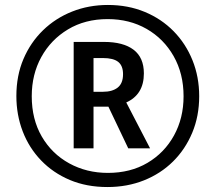

<svg xmlns="http://www.w3.org/2000/svg" viewBox="-20 -744 869 774"><path d="M413 10Q329 10 261.5 -18.5Q194 -47 145.5 -97.5Q97 -148 71.5 -214.5Q46 -281 46 -357Q46 -439 74.5 -506Q103 -573 153.5 -622Q204 -671 271 -697.5Q338 -724 415 -724Q496 -724 563.5 -696Q631 -668 680 -618Q729 -568 756 -501Q783 -434 783 -356Q783 -276 755 -209Q727 -142 677.5 -93Q628 -44 560.5 -17Q493 10 413 10ZM415 -47Q506 -47 574.5 -87.5Q643 -128 681.5 -198Q720 -268 720 -356Q720 -447 680 -517.5Q640 -588 571 -627.5Q502 -667 414 -667Q323 -667 254 -625.5Q185 -584 146.5 -514Q108 -444 108 -356Q108 -263 148.5 -193.5Q189 -124 259 -85.5Q329 -47 415 -47ZM277 -146V-575H399Q477 -575 518.5 -543.5Q560 -512 560 -448Q560 -363 489 -331L585 -146H497L417 -314H357V-146ZM395 -374Q433 -374 454.5 -391Q476 -408 476 -445Q476 -479 456.5 -494.5Q437 -510 395 -510H357V-374Z"/></svg>

Font: Noto Sans ExtraCondensed Medium
Style: Italic
Weight: 500
Width: 2
Italic angle: -12°
Designer: Monotype Design Team
Foundry: Monotype Imaging Inc.
Version: Version 2.013; ttfautohint (v1.8.4.7-5d5b)